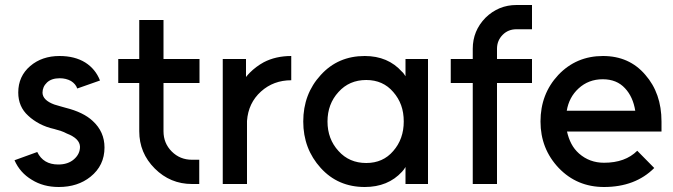

<svg xmlns="http://www.w3.org/2000/svg" viewBox="-20 -736 2692 768"><path d="M380 -414Q362 -460 321 -486Q279 -512 218 -512Q148 -512 101 -472Q53 -431 53 -366Q53 -309 93 -273Q112 -255 138.5 -241Q165 -227 197 -220Q212 -216 224 -212Q236 -208 247 -202Q299 -182 300 -149Q300 -120 276 -99Q252 -78 213 -78Q153 -78 129 -128L38 -95Q60 -45 107 -17Q153 12 215 12Q291 12 342 -29Q398 -74 398 -146Q398 -209 351 -252Q314 -287 242 -305Q230 -308 219 -311.5Q208 -315 197 -318Q151 -335 150 -365Q150 -389 168 -406Q186 -423 219 -423Q244 -423 264 -412Q283 -400 289 -382Z M537 -656V-500H453V-404H537V-211Q537 -124 599 -62Q661 0 748 0H777V-97H748Q700 -97 667 -130Q634 -163 634 -211V-404H778V-500H634V-656Z M871 -500V0H968V-252Q973 -324 1024 -370Q1074 -415 1145 -415V-512Q1083 -512 1035 -487Q1004 -470 979 -445Q975 -441 971 -436.5Q967 -432 964 -428V-500Z M1602 -500V-431Q1599 -435 1596 -440Q1593 -445 1588 -449Q1532 -512 1439 -512Q1332 -512 1263 -436Q1193 -360 1193 -250Q1193 -141 1263 -64Q1332 12 1439 12Q1532 12 1588 -49Q1592 -53 1595.5 -58Q1599 -63 1602 -68V0H1692V-500ZM1445 -416Q1512 -416 1553 -368Q1574 -344 1584.5 -315Q1595 -286 1595 -250Q1595 -215 1584.5 -185.5Q1574 -156 1553 -132Q1512 -84 1445 -84Q1377 -84 1334 -132Q1290 -180 1290 -250Q1290 -320 1334 -368Q1377 -416 1445 -416Z M2046 -716Q1974 -716 1922 -665Q1871 -613 1871 -541V-500H1783V-404H1871V0H1968V-404H2108V-500H1968V-541Q1968 -574 1991 -597Q2013 -619 2046 -619H2108V-716Z M2626 -210V-250Q2626 -363 2561 -437Q2497 -512 2392 -512Q2285 -512 2213 -436Q2142 -360 2142 -250Q2142 -141 2215 -64Q2288 12 2396 12Q2521 12 2597 -64L2529 -133Q2481 -85 2396 -85Q2338 -85 2296 -122Q2277 -139 2265.5 -161Q2254 -183 2248 -210ZM2391 -419Q2447 -419 2480 -383Q2512 -349 2521 -293H2247Q2256 -347 2294 -382Q2334 -419 2391 -419Z"/></svg>

Font: Unageo
Style: Medium
Weight: 500
Designer: Richard Sepsi
Foundry: Richard Sepsi
Version: Version 2.000